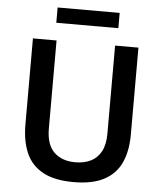

<svg xmlns="http://www.w3.org/2000/svg" viewBox="-60 -947 834 1008"><g transform="rotate(5 357.0 -443.0)"><path d="M643.5 -264Q643.5 -178 615.5 -116.8Q587.5 -55.5 526.2 -22.8Q465 10 365 10Q265 10 203.8 -23.2Q142.5 -56.5 115 -119.2Q87.5 -182 87.5 -271V-723H212V-258.5Q212 -174.5 253.2 -134.5Q294.5 -94.5 365 -94.5Q412.5 -94.5 447.5 -112Q482.5 -129.5 501.5 -165.8Q520.5 -202 520.5 -258.5V-723H643.5ZM529.5 -896V-815.5H202.5V-896Z"/></g></svg>

Font: Public Sans SemiBold
Style: Regular
Weight: 600
Designer: The Public Sans Project Authors: Dan O. Williams and USWDS (Libre Franklin designed by Pablo Impallari and Rodrigo Fuenz
Version: Version 1.007